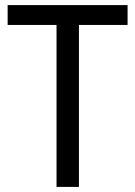

<svg xmlns="http://www.w3.org/2000/svg" viewBox="-20 -734 532 754"><path d="M290 0H202V-636H10V-714H481V-636H290Z"/></svg>

Font: Noto Sans Kannada SemiCondensed
Style: Regular
Weight: 400
Width: 4
Designer: Jelle Bosma - Monotype Design Team
Foundry: Monotype Imaging Inc.
Version: Version 2.005; ttfautohint (v1.8.4.7-5d5b)